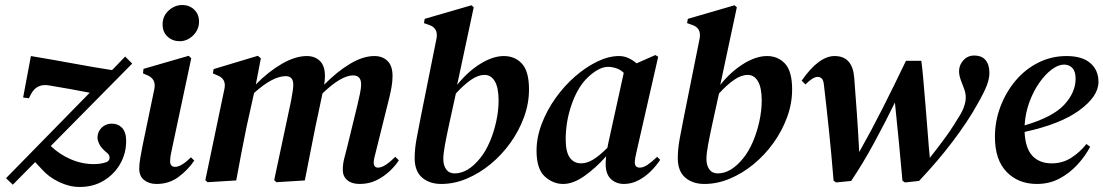

<svg xmlns="http://www.w3.org/2000/svg" viewBox="-20 -718 4391 764"><path d="M31 17 4 -9 337 -349Q300 -356 260 -363.5Q220 -371 176 -378Q126 -387 103 -343L95 -327L72 -330L103 -495Q187 -481 271 -465.5Q355 -450 426 -439L478 -493L506 -465L182 -137Q216 -104 261 -84.5Q306 -65 353 -65Q382 -65 404 -73Q415 -78 416 -88.5Q417 -99 408 -108Q384 -127 376 -143Q368 -159 368 -170Q368 -194 384.5 -210Q401 -226 425 -226Q450 -226 466 -209Q482 -192 482 -157Q482 -107 458 -65.5Q434 -24 392.5 1Q351 26 297 26Q256 26 214.5 6Q173 -14 146 -45L120 -73Z M695 -554Q667 -554 647 -572Q627 -590 627 -621Q627 -654 651 -676Q675 -698 705 -698Q734 -698 753 -679.5Q772 -661 772 -632Q772 -600 748.5 -577Q725 -554 695 -554ZM603 14Q573 14 553.5 -1.5Q534 -17 534 -47Q534 -64 538 -88Q542 -112 547 -137L594 -363Q603 -405 563 -420L549 -426L551 -444L731 -496L741 -486L665 -129Q661 -112 659 -99.5Q657 -87 657 -76Q657 -54 677 -54Q701 -54 740 -92L753 -79Q728 -42 690.5 -14Q653 14 603 14Z M920 0 806 7 797 -1 873 -364Q882 -405 843 -419L827 -426L830 -443L1006 -496L1018 -486L998 -382Q1048 -433 1101.5 -464Q1155 -495 1201 -495Q1233 -495 1253 -475.5Q1273 -456 1273 -416Q1273 -400 1270 -381Q1320 -432 1372 -463.5Q1424 -495 1470 -495Q1502 -495 1522 -475.5Q1542 -456 1542 -416Q1542 -394 1538 -371.5Q1534 -349 1528 -325L1477 -120Q1473 -104 1470 -92Q1467 -80 1467 -72Q1467 -51 1484 -51Q1498 -51 1515.5 -62.5Q1533 -74 1553 -94L1567 -80Q1553 -58 1530 -36.5Q1507 -15 1477.5 -0.5Q1448 14 1411 14Q1380 14 1362 -1Q1344 -16 1344 -42Q1344 -63 1349 -84.5Q1354 -106 1361 -131L1402 -299Q1408 -324 1412.5 -346Q1417 -368 1417 -382Q1417 -418 1385 -418Q1338 -418 1264 -347L1263 -345L1235 -213Q1224 -160 1214 -107Q1204 -54 1193 0L1080 7L1071 -1L1138 -316Q1141 -334 1144 -351Q1147 -368 1147 -381Q1147 -415 1117 -415Q1065 -415 991 -348L961 -213Q950 -160 940 -107Q930 -54 920 0Z M1736 14Q1689 14 1659.5 -11.5Q1630 -37 1630 -89Q1630 -125 1638 -168Q1646 -211 1655 -256L1717 -565Q1725 -608 1684 -620L1667 -626L1670 -643L1856 -697L1865 -689L1799 -380Q1840 -432 1890.5 -463.5Q1941 -495 1985 -495Q2029 -495 2057 -464.5Q2085 -434 2085 -362Q2085 -306 2065 -251.5Q2045 -197 2010.5 -149Q1976 -101 1931.5 -64.5Q1887 -28 1837 -7Q1787 14 1736 14ZM1744 -85Q1744 -60 1755.5 -44Q1767 -28 1789 -28Q1842 -28 1891 -89Q1912 -115 1928.5 -153Q1945 -191 1954.5 -234.5Q1964 -278 1964 -318Q1964 -369 1949 -394.5Q1934 -420 1908 -420Q1883 -420 1854.5 -400.5Q1826 -381 1794 -346L1769 -232Q1757 -177 1750.5 -141.5Q1744 -106 1744 -85Z M2221 14Q2180 14 2147.5 -16Q2115 -46 2115 -118Q2115 -171 2135.5 -225Q2156 -279 2190.5 -327.5Q2225 -376 2268 -413.5Q2311 -451 2356.5 -473Q2402 -495 2443 -495Q2463 -495 2480.5 -487Q2498 -479 2513 -466L2588 -499L2599 -492L2514 -119Q2506 -87 2506 -72Q2506 -51 2526 -51Q2540 -51 2557 -62.5Q2574 -74 2595 -94L2607 -82Q2592 -59 2570 -37Q2548 -15 2520.5 -0.5Q2493 14 2463 14Q2432 14 2411 -5.5Q2390 -25 2390 -66Q2390 -80 2392 -96Q2351 -50 2306 -18Q2261 14 2221 14ZM2231 -164Q2231 -113 2247.5 -90.5Q2264 -68 2292 -68Q2316 -68 2341 -83.5Q2366 -99 2397 -130Q2398 -136 2400 -146L2462 -428Q2449 -441 2432 -446.5Q2415 -452 2400 -452Q2359 -452 2310 -401Q2275 -363 2253 -297.5Q2231 -232 2231 -164Z M2783 14Q2736 14 2706.5 -11.5Q2677 -37 2677 -89Q2677 -125 2685 -168Q2693 -211 2702 -256L2764 -565Q2772 -608 2731 -620L2714 -626L2717 -643L2903 -697L2912 -689L2846 -380Q2887 -432 2937.5 -463.5Q2988 -495 3032 -495Q3076 -495 3104 -464.5Q3132 -434 3132 -362Q3132 -306 3112 -251.5Q3092 -197 3057.5 -149Q3023 -101 2978.5 -64.5Q2934 -28 2884 -7Q2834 14 2783 14ZM2791 -85Q2791 -60 2802.5 -44Q2814 -28 2836 -28Q2889 -28 2938 -89Q2959 -115 2975.5 -153Q2992 -191 3001.5 -234.5Q3011 -278 3011 -318Q3011 -369 2996 -394.5Q2981 -420 2955 -420Q2930 -420 2901.5 -400.5Q2873 -381 2841 -346L2816 -232Q2804 -177 2797.5 -141.5Q2791 -106 2791 -85Z M3307 8 3297 1Q3288 -108 3278.5 -199.5Q3269 -291 3259 -376Q3257 -399 3250 -405.5Q3243 -412 3233 -412Q3215 -412 3185 -382L3170 -397Q3238 -495 3301 -495Q3372 -495 3379 -410Q3384 -347 3389.5 -268.5Q3395 -190 3399 -113Q3446 -196 3492 -287Q3538 -378 3585 -476H3646Q3650 -450 3654 -401.5Q3658 -353 3663 -295.5Q3668 -238 3672 -183.5Q3676 -129 3680 -90Q3718 -138 3746 -177Q3774 -216 3803 -265Q3817 -290 3821.5 -314Q3826 -338 3817 -363L3803 -400Q3788 -441 3806.5 -469Q3825 -497 3856 -497Q3887 -497 3902 -478.5Q3917 -460 3917 -428Q3917 -406 3907 -379Q3897 -352 3869 -303Q3832 -236 3772 -156.5Q3712 -77 3637 2L3581 8L3571 1Q3564 -76 3557 -150.5Q3550 -225 3541 -310Q3504 -234 3459 -151Q3414 -68 3367 2Z M4106 14Q4032 14 3985.5 -34Q3939 -82 3939 -173Q3939 -236 3961 -294Q3983 -352 4021.5 -397.5Q4060 -443 4112 -469Q4164 -495 4224 -495Q4286 -495 4318.5 -467Q4351 -439 4351 -392Q4351 -335 4275.5 -279.5Q4200 -224 4057 -193Q4060 -128 4088 -98Q4116 -68 4165 -68Q4209 -68 4244 -91Q4279 -114 4303 -145L4318 -134Q4298 -96 4266.5 -62Q4235 -28 4195 -7Q4155 14 4106 14ZM4214 -461Q4191 -461 4165 -441.5Q4139 -422 4115.5 -388.5Q4092 -355 4076 -311.5Q4060 -268 4057 -219Q4169 -252 4214.5 -301Q4260 -350 4260 -405Q4260 -434 4247 -447.5Q4234 -461 4214 -461Z"/></svg>

Font: DM Serif Text
Style: Italic
Weight: 400
Italic angle: -12°
Designer: Colophon Foundry, Frank Grießhammer
Foundry: Colophon Foundry
Version: Version 5.100; ttfautohint (v1.8.2)